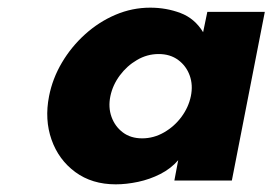

<svg xmlns="http://www.w3.org/2000/svg" viewBox="-20 -471 711 501"><path d="M282 10Q220 10 176.5 -22Q133 -54 114.5 -106.5Q96 -159 108 -220Q117 -266 141.5 -307.5Q166 -349 202 -381.5Q238 -414 281.5 -432.5Q325 -451 372 -451Q414 -451 451 -437Q488 -423 510 -387L521 -440H671L585 0H435L445 -53Q426 -31 398.5 -17Q371 -3 340.5 3.5Q310 10 282 10ZM351 -110Q381 -110 408 -125.5Q435 -141 453.5 -166Q472 -191 478 -220Q484 -249 475 -274Q466 -299 445 -314.5Q424 -330 394 -330Q364 -330 337.5 -314.5Q311 -299 292.5 -274Q274 -249 268 -220Q262 -191 271 -166Q280 -141 300.5 -125.5Q321 -110 351 -110Z"/></svg>

Font: Teachers
Style: Italic
Weight: 400
Italic angle: -11°
Designer: Alfredo Marco Pradil, Chank Diesel
Version: Version 1.001